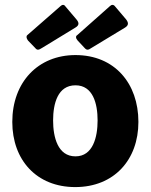

<svg xmlns="http://www.w3.org/2000/svg" viewBox="-20 -751 613 781"><path d="M246 -725C241 -733 233 -733 226 -726L91 -608C86 -604 87 -595 94 -586L123 -556C131 -546 137 -547 151 -556L287 -639C304 -649 301 -660 291 -672ZM448 -725C442 -733 434 -733 427 -726L294 -608C287 -604 288 -595 296 -586L324 -556C333 -546 339 -547 352 -556L489 -639C505 -649 502 -660 493 -672ZM286 10C444 10 543 -101 543 -255C543 -412 446 -527 287 -527C135 -527 30 -417 30 -255C30 -100 129 10 286 10ZM287 -115C215 -115 196 -193 196 -261C196 -330 215 -404 287 -404C358 -404 377 -330 377 -261C377 -193 358 -115 287 -115Z"/></svg>

Font: United Sans ExtraBold
Style: Regular
Weight: 800
Designer: Pablo Impallari, Rodrigo Fuenzalida (Modified by Dan O. Williams)
Version: Version 1.000;PS 001.000;hotconv 1.0.88;makeotf.lib2.5.64775